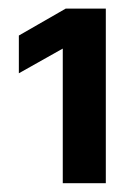

<svg xmlns="http://www.w3.org/2000/svg" viewBox="-20 -845 306 442"><path d="M223.6 -825.2V-423.3H124.5V-732.9H124L23.4 -676.3V-763.2L131.3 -825.2Z"/></svg>

Font: Inter Display SemiBold
Style: Regular
Weight: 600
Designer: Rasmus Andersson
Foundry: rsms
Version: Version 4.001;git-9221beed3